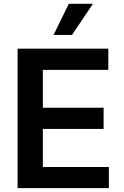

<svg xmlns="http://www.w3.org/2000/svg" viewBox="-20 -981 648 1001"><path d="M259.2 -799H355.5L464.5 -961.3H338.8ZM71.7 0H547.6V-110.4H203.5V-308.9H520.2V-419.4H203.5V-616.8H544.7V-727.3H71.7Z"/></svg>

Font: RA Gorm Semi Bold
Style: Regular
Weight: 600
Designer: Rasmus Andersson
Foundry: rsms
Version: Version 3.000;hotconv 1.0.109;makeotfexe 2.5.65596